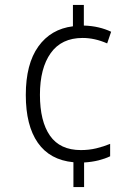

<svg xmlns="http://www.w3.org/2000/svg" viewBox="-20 -744 556 774"><path d="M318 -641Q350 -640 377.5 -633.5Q405 -627 428 -616L412 -569Q362 -591 313 -591Q228 -591 184.5 -530Q141 -469 141 -362Q141 -255 181.5 -197Q222 -139 306 -139Q339 -139 368 -146Q397 -153 424 -164V-114Q403 -104 377 -97.5Q351 -91 319 -89V10H276V-90Q181 -99 132.5 -168.5Q84 -238 84 -361Q84 -486 134.5 -556.5Q185 -627 274 -638V-724H318Z"/></svg>

Font: Noto Sans Arabic UI SmCn Lt
Style: Regular
Weight: 300
Width: 4
Designer: Monotype Design Team, Nadine Chahine and Nizar Qandah
Foundry: Monotype Imaging Inc.
Version: Version 2.010; ttfautohint (v1.8.4.7-5d5b)